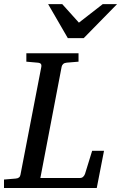

<svg xmlns="http://www.w3.org/2000/svg" viewBox="-35 -936 603 956"><path d="M446.8 0H-15.1V-42L43 -46.9Q64 -48.3 66.9 -65.9L170.9 -604Q172.4 -612.3 168.5 -617.7Q164.6 -623 151.9 -624L96.2 -628.9V-670.9H356V-628.9L296.9 -624Q285.6 -623 279.5 -617.2Q273.4 -611.3 272 -604L166 -49.8H362.8Q372.6 -49.8 378.7 -55.4Q384.8 -61 388.2 -69.8L423.8 -185.1H482.9ZM381.8 -746.1H302.7L204.6 -915.5H274.9L357.9 -823.2L476.6 -915.5H547.9Z"/></svg>

Font: Charis SIL Viet
Style: Italic
Weight: 400
Italic angle: -11°
Foundry: SIL International
Version: Version 5.000